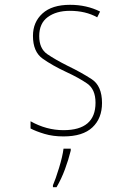

<svg xmlns="http://www.w3.org/2000/svg" viewBox="-20 -557 540 798"><path d="M404 -129Q404 -200 361 -228Q318 -256 262 -283Q210 -309 176.5 -332Q143 -355 143 -407Q143 -460 178.5 -486Q214 -512 270 -512Q336 -512 384 -485L396 -509Q340 -537 271 -537Q196 -537 156.5 -501Q117 -465 117 -408Q117 -342 157 -313.5Q197 -285 255 -258Q307 -234 342 -210Q377 -186 377 -130Q377 -16 244 -16Q173 -16 107 -53V-23Q130 -11 165 -0.5Q200 10 244 10Q324 10 364 -27.5Q404 -65 404 -129ZM215 221Q235 187 250 146.5Q265 106 274 69V61H244Q240 93 225.5 140.5Q211 188 200 213V221Z"/></svg>

Font: Noto Sans Mono UI Condensed Thin
Style: Regular
Weight: 250
Width: 3
Designer: Monotype Design team
Foundry: Monotype Imaging Inc.
Version: 1.000